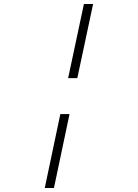

<svg xmlns="http://www.w3.org/2000/svg" viewBox="-20 -751 690 961"><path d="M400 -731H446L367 -360H321ZM282 -180H328L250 190H204Z"/></svg>

Font: Azeret Mono Thin
Style: Italic
Weight: 100
Italic angle: -12°
Designer: Martin Vácha
Foundry: Displaay
Version: Version 1.000; Glyphs 3.0.3, build 3074